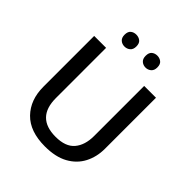

<svg xmlns="http://www.w3.org/2000/svg" viewBox="-246 -1065 1230 1230"><g transform="rotate(45 369.0 -450.5)"><path d="M649 -252Q649 -178 618 -118.5Q587 -59 524.5 -24.5Q462 10 366 10Q230 10 159.5 -62.5Q89 -135 89 -254V-714H197V-259Q197 -82 371 -82Q461 -82 501.5 -130Q542 -178 542 -260V-714H649ZM221 -857Q221 -886 236.5 -898.5Q252 -911 274 -911Q296 -911 312 -898.5Q328 -886 328 -857Q328 -830 312 -816.5Q296 -803 274 -803Q252 -803 236.5 -816.5Q221 -830 221 -857ZM412 -857Q412 -886 427.5 -898.5Q443 -911 465 -911Q486 -911 502 -898.5Q518 -886 518 -857Q518 -830 502 -816.5Q486 -803 465 -803Q443 -803 427.5 -816.5Q412 -830 412 -857Z"/></g></svg>

Font: Noto Sans Ol Chiki Medium
Style: Regular
Weight: 500
Designer: Monotype Design Team, Lewis McGuffie
Foundry: Monotype Imaging Inc.
Version: Version 2.003; ttfautohint (v1.8.4.7-5d5b)